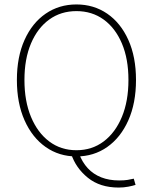

<svg xmlns="http://www.w3.org/2000/svg" viewBox="-20 -692 688 864"><path d="M324 12Q246 12 185.5 -30.5Q125 -73 90.5 -150.5Q56 -228 56 -332Q56 -436 90.5 -512.5Q125 -589 185.5 -630.5Q246 -672 324 -672Q402 -672 462.5 -630.5Q523 -589 557.5 -512.5Q592 -436 592 -332Q592 -228 557.5 -150.5Q523 -73 462.5 -30.5Q402 12 324 12ZM324 -16Q394 -16 446.5 -55.5Q499 -95 528.5 -166Q558 -237 558 -332Q558 -427 528.5 -496.5Q499 -566 446.5 -604Q394 -642 324 -642Q254 -642 201.5 -604Q149 -566 119.5 -496.5Q90 -427 90 -332Q90 -237 119.5 -166Q149 -95 201.5 -55.5Q254 -16 324 -16ZM514 152Q430 152 375.5 108Q321 64 300 0H336Q350 38 375 65Q400 92 435.5 106Q471 120 516 120Q539 120 554.5 117.5Q570 115 582 112L590 140Q578 144 557.5 148Q537 152 514 152Z"/></svg>

Font: SourceSans3VF
Style: Regular
Weight: 200
Designer: Paul D. Hunt
Foundry: Adobe
Version: Version 3.052;hotconv 1.1.0;makeotfexe 2.6.0